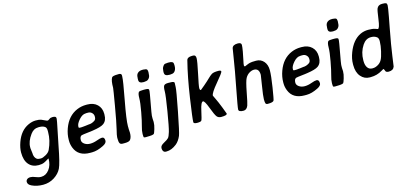

<svg xmlns="http://www.w3.org/2000/svg" viewBox="-73 -1281 4378 2042"><g transform="rotate(-15 2116.5 -260.5)"><path d="M320.3 -399.9H310.1L305.2 -399.4Q256.8 -399.4 221.7 -351.6Q170.4 -281.7 170.4 -217.8V-205.1L177.2 -149.9Q177.2 -116.7 192.6 -95.5Q208 -74.2 230 -74.2L242.2 -72.8H253.4Q271 -72.8 305.7 -92Q340.3 -111.3 353 -138.2Q396.5 -230.5 396.5 -324.7V-338.9Q396.5 -371.1 381.8 -382.3Q358.9 -399.9 320.3 -399.9ZM210 -9.8Q141.1 -9.8 101.8 -55.2Q62.5 -100.6 62.5 -187.5Q62.5 -237.8 84 -298.3Q125.5 -415.5 217.8 -457.5Q260.3 -477.1 299.8 -477.1Q339.4 -477.1 357.9 -470.2Q376.5 -463.4 395.8 -453.1Q415 -442.9 423.6 -442.9Q432.1 -442.9 445.8 -454.3Q459.5 -465.8 482.4 -465.8Q521 -465.8 521 -445.8V-435.1Q521 -422.9 500 -323.5Q479 -224.1 466.3 -157.2Q430.7 31.7 405.8 82.5Q380.9 133.3 325.7 168.7Q270.5 204.1 201.7 204.1Q132.8 204.1 78.6 178.2Q39.6 159.7 39.6 130.4Q39.6 113.3 52.7 102.1Q65.9 90.8 89.8 90.8Q113.8 90.8 143.8 104Q173.8 117.2 203.1 117.2Q255.4 117.2 291.7 69.8Q328.1 22.5 328.1 -48.8L325.2 -51.3Q323.7 -51.3 308.6 -41.3Q293.5 -31.2 270.5 -20.5Q247.6 -9.8 210 -9.8Z M722.2 -297.9V-291Q722.2 -281.2 732.9 -281.2H756.8L759.3 -281.7L773.4 -282.7L775.9 -283.2L793 -284.7Q825.2 -290 834.5 -290Q868.7 -290 901.4 -312Q918.9 -323.7 918.9 -349.6V-357.4Q918.9 -379.4 902.1 -396.2Q885.3 -413.1 861.8 -413.1H841.3Q835.4 -412.1 833 -412.1Q795.9 -412.1 759 -369.9Q722.2 -327.6 722.2 -297.9ZM793.5 5.4H771.5Q642.6 5.4 602.5 -96.7Q586.9 -136.2 586.9 -176.3V-187Q586.9 -247.6 609.4 -309.6Q654.3 -434.6 760.3 -479Q807.6 -499 861.3 -499H872.6Q942.4 -499 982.9 -460Q1023.4 -420.9 1023.4 -358.4V-347.7Q1023.4 -281.2 981.9 -252Q950.2 -229.5 860.8 -216.3Q832 -211.9 830.6 -211.9L820.3 -210.9Q740.7 -202.1 732.4 -198.7Q710 -189.5 710 -149.9Q710 -124.5 735.8 -106.4Q761.7 -88.4 798.1 -88.4Q834.5 -88.4 874.3 -103Q914.1 -117.7 934.1 -117.7Q961.9 -117.7 961.9 -77.1Q961.9 -50.3 919.4 -29.3Q850.1 5.4 793.5 5.4Z M1091.3 -62.5V-79.6Q1091.3 -97.7 1108.2 -165.3Q1125 -232.9 1155.5 -410.6Q1186 -588.4 1186 -599.1Q1186 -679.2 1204.6 -709.5Q1213.9 -724.6 1272.9 -724.6L1281.2 -725.1Q1311 -725.1 1311 -703.6V-694.8L1310.5 -686.5Q1310.5 -648.4 1271.5 -441.9Q1232.4 -235.4 1232.4 -164.1L1232.9 -151.4Q1232.9 -141.6 1232.9 -131.8L1235.4 -91.8Q1235.4 -42 1215.8 -17.1Q1202.1 0.5 1156.2 0.5H1130.9Q1107.4 0.5 1099.4 -14.2Q1091.3 -28.8 1091.3 -62.5Z M1591.8 -657.7Q1591.8 -657.7 1590.3 -637.7Q1590.3 -613.3 1574.5 -594.7Q1558.6 -576.2 1534.7 -576.2L1526.4 -574.7H1522L1515.1 -574.2H1513.2Q1464.4 -574.2 1464.4 -609.4V-624.5L1464.8 -627V-631.3Q1465.8 -636.2 1465.8 -638.2Q1465.8 -670.4 1485.1 -687Q1504.4 -703.6 1534.7 -703.6H1547.9L1560.1 -701.7Q1590.8 -701.7 1590.8 -676.8Q1591.8 -671.9 1591.8 -670.4L1592.3 -662.1V-660.2ZM1361.8 -34.2V-45.9Q1361.8 -78.6 1375.7 -126.5Q1389.6 -174.3 1408 -273.2Q1426.3 -372.1 1426.3 -420.9Q1426.3 -469.7 1439.9 -486.3Q1447.3 -495.1 1491.2 -495.1H1509.8Q1550.8 -495.1 1550.8 -481V-464.4Q1550.8 -453.6 1529.3 -337.4Q1507.8 -221.2 1507.3 -207Q1506.8 -192.9 1506.8 -186V-171.4L1508.8 -137.2Q1508.8 -104 1495.8 -61.8Q1482.9 -19.5 1477.5 -14.2Q1466.3 -2.9 1401.4 -2.9L1389.2 -2.4Q1371.6 -2.4 1366.7 -5.6Q1361.8 -8.8 1361.8 -34.2Z M1800.8 -578.1Q1772.5 -578.1 1759.8 -587.2Q1747.1 -596.2 1747.1 -618.7V-625L1748 -636.2L1750 -649.4Q1750 -669.9 1770.5 -694.3Q1779.3 -705.1 1802.7 -705.1L1815.9 -706.5H1829.1Q1877 -706.5 1877 -678.7L1878.4 -666V-655.3Q1878.4 -622.1 1863.5 -601.1Q1848.6 -580.1 1825.2 -580.1L1816.4 -578.6H1812L1805.2 -578.1ZM1517.1 151.9Q1517.1 126 1557.6 104.5Q1598.1 83 1610.8 68.4Q1623.5 53.7 1637.5 6.6Q1651.4 -40.5 1679.2 -208Q1707 -375.5 1707 -421.4Q1707 -467.3 1717.5 -482.7Q1728 -498 1762.7 -498H1771.5L1780.3 -497.6H1789.1Q1832.5 -497.6 1832.5 -480.5L1832 -472.7L1831.5 -457.5Q1830.6 -441.9 1830.6 -434.1Q1830.6 -402.3 1787.1 -179.2Q1743.7 43.9 1730.5 75.2Q1707 129.9 1671.9 157.7Q1615.7 201.7 1561.5 201.7H1552.7Q1536.6 201.7 1526.9 189.7Q1517.1 177.7 1517.1 159.7Z M2071.8 -212.9Q2048.8 -212.9 2029.1 -120.8Q2009.3 -28.8 2001 -18.3Q1992.7 -7.8 1953.9 -7.8Q1915 -7.8 1915 -25.9Q1915 -63.5 1947.8 -284.7Q1980.5 -505.9 2024.4 -678.7Q2032.7 -710.4 2083 -710.4H2096.7Q2125.5 -710.4 2125.5 -675Q2125.5 -639.6 2097.7 -511.2Q2069.8 -382.8 2069.8 -359.1Q2069.8 -335.4 2082.5 -335.4Q2084 -335.4 2127.2 -372.3Q2170.4 -409.2 2194.3 -433.1Q2218.3 -457 2238.8 -470.5Q2259.3 -483.9 2312.5 -483.9Q2342.8 -483.9 2342.8 -469.7Q2342.8 -455.6 2265.9 -364.7Q2189 -273.9 2189 -244.1Q2189 -242.2 2208.3 -203.6Q2227.5 -165 2254.9 -94.7Q2282.2 -24.4 2282.2 -22Q2282.2 -2.4 2217.3 -2.4Q2187 -2.4 2170.2 -22.7Q2153.3 -43 2121.6 -127.9Q2089.8 -212.9 2071.8 -212.9Z M2738.8 -326.2Q2738.8 -397.9 2682.1 -397.9Q2657.2 -397.9 2630.1 -381.6Q2603 -365.2 2585.7 -334.2Q2568.4 -303.2 2546.1 -186Q2523.9 -68.8 2515.1 -46.9Q2498.5 -4.9 2463.9 -4.9Q2410.6 -4.9 2410.6 -31.7Q2410.6 -54.7 2449.7 -255.9Q2488.8 -457 2504.2 -559.6Q2519.5 -662.1 2523.4 -677.2Q2532.7 -712.4 2588.4 -712.4Q2627 -712.4 2627 -686Q2627 -665 2618.2 -614.5Q2609.4 -564 2600.1 -523.9Q2590.8 -483.9 2590.8 -470.5Q2590.8 -457 2601.6 -457Q2603.5 -457 2621.8 -465.6Q2640.1 -474.1 2658.9 -479.2Q2677.7 -484.4 2728.8 -484.4Q2779.8 -484.4 2812.3 -447.3Q2844.7 -410.2 2844.7 -350.3Q2844.7 -290.5 2824.7 -163.8Q2804.7 -37.1 2798.3 -25.9Q2789.1 -8.8 2731.4 -8.8Q2713.4 -8.8 2708.3 -20.3Q2703.1 -31.7 2703.1 -66.9Q2703.1 -102.1 2720.9 -210.7Q2738.8 -319.3 2738.8 -326.2Z M3084 -297.9V-291Q3084 -281.2 3094.7 -281.2H3118.7L3121.1 -281.7L3135.3 -282.7L3137.7 -283.2L3154.8 -284.7Q3187 -290 3196.3 -290Q3230.5 -290 3263.2 -312Q3280.8 -323.7 3280.8 -349.6V-357.4Q3280.8 -379.4 3263.9 -396.2Q3247.1 -413.1 3223.6 -413.1H3203.1Q3197.3 -412.1 3194.8 -412.1Q3157.7 -412.1 3120.8 -369.9Q3084 -327.6 3084 -297.9ZM3155.3 5.4H3133.3Q3004.4 5.4 2964.4 -96.7Q2948.7 -136.2 2948.7 -176.3V-187Q2948.7 -247.6 2971.2 -309.6Q3016.1 -434.6 3122.1 -479Q3169.4 -499 3223.1 -499H3234.4Q3304.2 -499 3344.7 -460Q3385.3 -420.9 3385.3 -358.4V-347.7Q3385.3 -281.2 3343.8 -252Q3312 -229.5 3222.7 -216.3Q3193.8 -211.9 3192.4 -211.9L3182.1 -210.9Q3102.5 -202.1 3094.2 -198.7Q3071.8 -189.5 3071.8 -149.9Q3071.8 -124.5 3097.7 -106.4Q3123.5 -88.4 3159.9 -88.4Q3196.3 -88.4 3236.1 -103Q3275.9 -117.7 3295.9 -117.7Q3323.7 -117.7 3323.7 -77.1Q3323.7 -50.3 3281.2 -29.3Q3211.9 5.4 3155.3 5.4Z M3676.8 -657.7Q3676.8 -657.7 3675.3 -637.7Q3675.3 -613.3 3659.4 -594.7Q3643.6 -576.2 3619.6 -576.2L3611.3 -574.7H3606.9L3600.1 -574.2H3598.1Q3549.3 -574.2 3549.3 -609.4V-624.5L3549.8 -627V-631.3Q3550.8 -636.2 3550.8 -638.2Q3550.8 -670.4 3570.1 -687Q3589.4 -703.6 3619.6 -703.6H3632.8L3645 -701.7Q3675.8 -701.7 3675.8 -676.8Q3676.8 -671.9 3676.8 -670.4L3677.2 -662.1V-660.2ZM3446.8 -34.2V-45.9Q3446.8 -78.6 3460.7 -126.5Q3474.6 -174.3 3492.9 -273.2Q3511.2 -372.1 3511.2 -420.9Q3511.2 -469.7 3524.9 -486.3Q3532.2 -495.1 3576.2 -495.1H3594.7Q3635.7 -495.1 3635.7 -481V-464.4Q3635.7 -453.6 3614.3 -337.4Q3592.8 -221.2 3592.3 -207Q3591.8 -192.9 3591.8 -186V-171.4L3593.8 -137.2Q3593.8 -104 3580.8 -61.8Q3567.9 -19.5 3562.5 -14.2Q3551.3 -2.9 3486.3 -2.9L3474.1 -2.4Q3456.5 -2.4 3451.7 -5.6Q3446.8 -8.8 3446.8 -34.2Z M3832 -194.3V-185.1Q3832 -139.2 3850.6 -112.3Q3869.1 -85.4 3903.8 -85.4H3908.2L3913.1 -85.9Q3936.5 -85.9 3965.1 -102.1Q3993.7 -118.2 4009.5 -146.5Q4025.4 -174.8 4039.3 -237.3Q4053.2 -299.8 4053.2 -337.4L4053.7 -346.7Q4053.7 -378.4 4038.1 -390.6Q4012.7 -410.2 3976.6 -410.2H3972.2Q3916.5 -410.2 3879.4 -354.5Q3832 -283.2 3832 -194.3ZM3877 -473.6Q3918 -493.2 3966.1 -493.2Q4014.2 -493.2 4040.3 -483.9Q4066.4 -474.6 4067.9 -474.6Q4087.4 -474.6 4100.3 -571.8Q4113.3 -668.9 4121.6 -687.5Q4136.7 -721.7 4177.2 -721.7H4188Q4216.3 -721.7 4224.9 -715.6Q4233.4 -709.5 4233.4 -690.7Q4233.4 -671.9 4213.9 -566.4L4192.4 -453.1Q4156.7 -266.1 4142.3 -158.2Q4127.9 -50.3 4126.5 -45.9Q4113.3 -6.8 4064 -6.8Q4039.6 -6.8 4030.8 -18.1Q4028.3 -21 4023.9 -34.7Q4019.5 -48.3 4012.7 -48.3Q4011.2 -48.3 3989.7 -35.2Q3932.6 0 3862.8 0H3851.6Q3793.5 0 3754.4 -45.7Q3715.3 -91.3 3715.3 -170.9V-182.6Q3715.3 -241.7 3740.7 -307.6Q3788.1 -431.2 3877 -473.6Z"/></g></svg>

Font: Averia Sans Libre
Style: Bold Italic
Weight: 700
Italic angle: -6.90001°
Version: Version 1.002